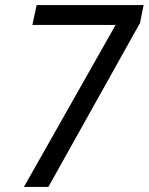

<svg xmlns="http://www.w3.org/2000/svg" viewBox="-20 -734 584 754"><path d="M74 0 434 -636H107L124 -714H544L530 -644L170 0Z"/></svg>

Font: Noto Sans Display
Style: Italic
Weight: 400
Italic angle: -12°
Designer: Monotype Design Team
Foundry: Monotype Imaging Inc.
Version: Version 2.003